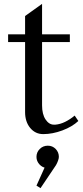

<svg xmlns="http://www.w3.org/2000/svg" viewBox="-20 -680 432 995"><path d="M110 -99V-480L129 -462H22V-502H129L110 -484V-597L198 -660V-484L180 -502H342V-462H180L198 -480V-134Q198 -88 216 -61Q234 -34 259 -34H267Q292 -36 317.5 -48.5Q343 -61 367 -81L386 -53Q354 -23 303 -4Q252 15 204 15Q163 15 136.5 -17Q110 -49 110 -99ZM169 282 223 162V191Q200 189 184.5 172Q169 155 169 133Q169 109 186 92Q203 75 228 75Q252 75 268.5 92Q285 109 285 133Q285 141 280.5 153.5Q276 166 270 176L190 295Z"/></svg>

Font: Wittgenstein
Style: Regular
Weight: 400
Designer: Jörg Drees
Foundry: Jörg Drees
Version: Version 1.003;Glyphs 3.1.2 (3151)